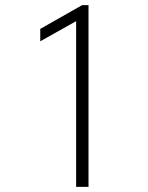

<svg xmlns="http://www.w3.org/2000/svg" viewBox="-20 -724 572 744"><path d="M275 -642 136 -564V-612L298 -704H323V0H275Z"/></svg>

Font: Freesentation 2 ExtraLight
Style: Regular
Weight: 260
Designer: glyphs from Roboto by Christian Robertson / Hangul glyphs from Noto Sans CJK(Source Han Sans) by Jang Soo-young and Kang
Foundry: PT&
Version: Version 2.001